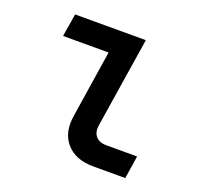

<svg xmlns="http://www.w3.org/2000/svg" viewBox="-102 -662 803 773"><g transform="rotate(20 300.0 -275.0)"><path d="M372 0Q295 0 255.5 -45.5Q216 -91 229 -167L273 -452H78L94 -550H397L337 -167Q331 -135 346 -116.5Q361 -98 392 -98H524L509 0Z"/></g></svg>

Font: NKDuy Mono SemiBold
Style: Italic
Weight: 600
Italic angle: -9°
Monospace: yes
Designer: NKDuy
Foundry: NKDuy
Version: Version 2.251; ttfautohint (v1.8.4.7-5d5b)